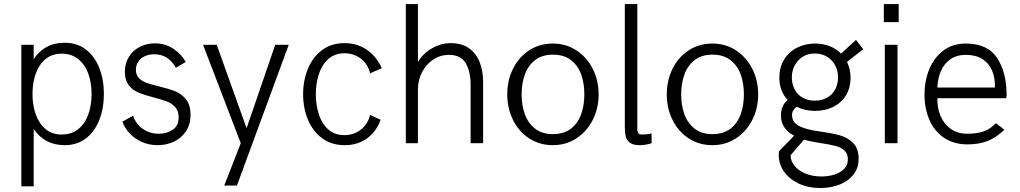

<svg xmlns="http://www.w3.org/2000/svg" viewBox="-20 -710 5058 952"><path d="M85.9 -487.8H147V-417Q170.9 -454.1 209.5 -476.1Q248 -498 301.8 -498Q362.3 -498 406 -464.4Q449.7 -430.7 472.4 -372.8Q495.1 -314.9 495.1 -244.1Q495.1 -172.9 472.4 -115.2Q449.7 -57.6 406 -23.9Q362.3 9.8 301.8 9.8Q200.7 9.8 147 -70.8V213.9H85.9ZM434.1 -244.1Q434.1 -298.3 418.2 -343.5Q402.3 -388.7 368.9 -416.3Q335.4 -443.8 285.2 -443.8Q237.3 -443.8 204.8 -416.3Q172.4 -388.7 156.7 -343.3Q141.1 -297.9 141.1 -244.1Q141.1 -189.9 156.7 -144.3Q172.4 -98.6 204.8 -70.8Q237.3 -43 285.2 -43Q335.4 -43 368.9 -70.6Q402.3 -98.1 418.2 -143.8Q434.1 -189.5 434.1 -244.1Z M586.9 -106.9 640.1 -136.2Q652.8 -96.2 687.5 -71.5Q722.2 -46.9 767.1 -46.9Q806.6 -46.9 836.2 -66.4Q865.7 -85.9 865.7 -128.9Q865.7 -159.7 849.4 -178.2Q833 -196.8 808.8 -206.3Q784.7 -215.8 743.2 -226.6Q695.8 -238.8 667.2 -250.5Q638.7 -262.2 618.9 -287.1Q599.1 -312 599.1 -354Q599.1 -396 619.1 -428.2Q639.2 -460.4 673.3 -477.8Q707.5 -495.1 748 -495.1Q799.3 -495.1 839.4 -468.5Q879.4 -441.9 900.9 -402.8L852.1 -374Q814.5 -440.9 745.1 -440.9Q717.8 -440.9 697 -430.9Q676.3 -420.9 665 -403.3Q653.8 -385.7 653.8 -363.8Q653.8 -338.4 668.7 -323Q683.6 -307.6 706.1 -299.6Q728.5 -291.5 768.1 -281.7Q817.9 -270 849.1 -257.3Q880.4 -244.6 902.6 -216.8Q924.8 -189 924.8 -141.1Q924.8 -93.3 902.1 -59.1Q879.4 -24.9 842.3 -7.6Q805.2 9.8 761.7 9.8Q719.2 9.8 683.1 -6.3Q647 -22.5 622.3 -49.3Q597.7 -76.2 586.9 -106.9Z M1091.8 210 1173.8 0 986.8 -487.8H1054.7L1202.6 -74.2L1344.7 -487.8H1411.6L1154.8 210Z M1482.9 -243.2Q1482.9 -311 1506.6 -368.7Q1530.3 -426.3 1576.4 -461.2Q1622.6 -496.1 1688 -496.1Q1751.5 -496.1 1799.1 -463.1Q1846.7 -430.2 1873 -372.1L1814.9 -346.2Q1804.2 -392.1 1769.3 -418.9Q1734.4 -445.8 1688 -445.8Q1638.2 -445.8 1606.2 -415.8Q1574.2 -385.7 1560.1 -339.6Q1545.9 -293.5 1545.9 -243.2Q1545.9 -191.9 1560.1 -145.8Q1574.2 -99.6 1606 -69.8Q1637.7 -40 1688 -40Q1734.9 -40 1769.5 -67.4Q1804.2 -94.7 1814.9 -140.1L1867.2 -116.2Q1845.7 -56.6 1799.3 -23.4Q1752.9 9.8 1689 9.8Q1623.5 9.8 1576.9 -24.9Q1530.3 -59.6 1506.6 -117.2Q1482.9 -174.8 1482.9 -243.2Z M1992.2 -689.9H2052.2V-401.9Q2075.7 -443.4 2120.6 -469.7Q2165.5 -496.1 2215.3 -496.1Q2270 -496.1 2305.9 -470.5Q2341.8 -444.8 2358.6 -401.1Q2375.5 -357.4 2375.5 -303.2V0H2313.5V-292Q2313.5 -353.5 2289.6 -395.8Q2265.6 -438 2206.1 -438Q2163.1 -438 2127.9 -414.6Q2092.8 -391.1 2072.5 -351.8Q2052.2 -312.5 2052.2 -267.1V0H1992.2Z M2495.1 -242.2Q2495.1 -311.5 2523.7 -369.1Q2552.2 -426.8 2603.8 -460.4Q2655.3 -494.1 2721.2 -494.1Q2786.1 -494.1 2837.9 -460.4Q2889.6 -426.8 2918.9 -368.9Q2948.2 -311 2948.2 -242.2Q2948.2 -172.9 2918.9 -115.2Q2889.6 -57.6 2837.9 -23.9Q2786.1 9.8 2721.2 9.8Q2655.3 9.8 2603.8 -23.9Q2552.2 -57.6 2523.7 -115.2Q2495.1 -172.9 2495.1 -242.2ZM2877.4 -242.2Q2877.4 -296.4 2861.6 -340.8Q2845.7 -385.3 2810.8 -412.1Q2775.9 -439 2721.2 -439Q2668 -439 2633.3 -412.1Q2598.6 -385.3 2582.5 -340.8Q2566.4 -296.4 2566.4 -242.2Q2566.4 -188 2582.5 -143.6Q2598.6 -99.1 2633.3 -72Q2668 -44.9 2721.2 -44.9Q2775.9 -44.9 2810.8 -72Q2845.7 -99.1 2861.6 -143.6Q2877.4 -188 2877.4 -242.2Z M3078.1 -81.5V-99.1V-689.9H3140.1V-68.8Q3140.1 -61.5 3140.1 -60.3Q3140.1 -59.1 3144.8 -51Q3149.4 -43 3160.2 -43Q3186.5 -43 3210.9 -47.9V0Q3200.7 3.9 3184.3 6.8Q3168 9.8 3151.4 9.8Q3118.7 9.8 3102.8 -2.7Q3086.9 -15.1 3082.5 -33.9Q3078.1 -52.7 3078.1 -81.5Z M3286.1 -242.2Q3286.1 -311.5 3314.7 -369.1Q3343.3 -426.8 3394.8 -460.4Q3446.3 -494.1 3512.2 -494.1Q3577.1 -494.1 3628.9 -460.4Q3680.7 -426.8 3710 -368.9Q3739.3 -311 3739.3 -242.2Q3739.3 -172.9 3710 -115.2Q3680.7 -57.6 3628.9 -23.9Q3577.1 9.8 3512.2 9.8Q3446.3 9.8 3394.8 -23.9Q3343.3 -57.6 3314.7 -115.2Q3286.1 -172.9 3286.1 -242.2ZM3668.5 -242.2Q3668.5 -296.4 3652.6 -340.8Q3636.7 -385.3 3601.8 -412.1Q3566.9 -439 3512.2 -439Q3459 -439 3424.3 -412.1Q3389.6 -385.3 3373.5 -340.8Q3357.4 -296.4 3357.4 -242.2Q3357.4 -188 3373.5 -143.6Q3389.6 -99.1 3424.3 -72Q3459 -44.9 3512.2 -44.9Q3566.9 -44.9 3601.8 -72Q3636.7 -99.1 3652.6 -143.6Q3668.5 -188 3668.5 -242.2Z M4237.3 77.1Q4237.3 124 4210.9 156.7Q4184.6 189.5 4141.4 205.8Q4098.1 222.2 4047.4 222.2Q3987.3 222.2 3940.4 200.2Q3893.6 178.2 3867.4 140.9Q3841.3 103.5 3841.3 58.1Q3841.3 46.9 3842.3 40L3917.5 -37.1Q3852.1 -71.3 3852.1 -138.2Q3852.1 -159.7 3859.4 -178.7Q3866.7 -197.8 3885.3 -214.4Q3865.2 -235.8 3854.7 -263.7Q3844.2 -291.5 3844.2 -325.2Q3844.2 -375.5 3867.4 -413.8Q3890.6 -452.1 3931.2 -473.1Q3971.7 -494.1 4022 -494.1Q4061 -494.1 4094 -481Q4127 -467.8 4150.4 -444.3L4224.1 -512.2L4260.3 -465.8L4179.7 -403.3Q4197.3 -366.7 4197.3 -325.2Q4197.3 -274.4 4174.3 -237.1Q4151.4 -199.7 4111.3 -179.9Q4071.3 -160.2 4021 -160.2Q3970.7 -160.2 3929.7 -180.7Q3918.9 -171.9 3913.1 -162.1Q3907.2 -152.3 3907.2 -140.1Q3907.2 -103.5 3941.4 -85.7Q3975.6 -67.9 4033.2 -60.1Q4102.5 -50.3 4142.1 -39.8Q4181.6 -29.3 4209.5 -1.7Q4237.3 25.9 4237.3 77.1ZM3906.2 -327.1Q3906.2 -292.5 3920.4 -266.1Q3934.6 -239.7 3960.2 -225.3Q3985.8 -210.9 4020 -210.9Q4054.2 -210.9 4080.3 -225.3Q4106.4 -239.7 4120.8 -266.1Q4135.3 -292.5 4135.3 -327.1Q4135.3 -359.4 4120.8 -386.2Q4106.4 -413.1 4080.3 -429Q4054.2 -444.8 4020 -444.8Q3986.3 -444.8 3960.4 -428.7Q3934.6 -412.6 3920.4 -385.5Q3906.2 -358.4 3906.2 -327.1ZM4184.1 80.1Q4184.1 51.8 4166.7 36.1Q4149.4 20.5 4123.3 13.7Q4097.2 6.8 4049.8 -0.5L4017.1 -5.9Q3989.7 -10.7 3966.3 -17.6L3900.4 59.1Q3899.4 85 3917.5 109.4Q3935.5 133.8 3970.9 149.4Q4006.3 165 4054.2 165Q4087.9 165 4117.7 155.5Q4147.5 146 4165.8 127Q4184.1 107.9 4184.1 80.1Z M4362.3 -600.1V-689.9H4436V-600.1ZM4367.2 0V-487.8H4430.2V0Z M4564 -241.2Q4564 -309.1 4587.6 -366.7Q4611.3 -424.3 4657.5 -459.2Q4703.6 -494.1 4769 -494.1Q4877 -494.1 4924.1 -422.4Q4971.2 -350.6 4971.2 -236.8Q4971.2 -233.9 4970.5 -229.5Q4969.7 -225.1 4969.2 -223.1H4627.9Q4626.5 -175.3 4643.3 -135.3Q4660.2 -95.2 4694.1 -71Q4728 -46.9 4776.4 -46.9Q4823.2 -46.9 4856.7 -58.3Q4890.1 -69.8 4918 -99.1L4960 -66.9Q4920.4 -28.3 4877.7 -11.2Q4835 5.9 4777.3 5.9Q4708 5.9 4659.9 -27.3Q4611.8 -60.5 4587.9 -116.5Q4564 -172.4 4564 -241.2ZM4913.1 -275.9Q4914.6 -323.7 4898.9 -360.4Q4883.3 -397 4850.3 -417.5Q4817.4 -438 4769 -438Q4724.1 -438 4692.6 -416.3Q4661.1 -394.5 4645.3 -357.9Q4629.4 -321.3 4627.9 -275.9Z"/></svg>

Font: Acari Sans Light
Style: Regular
Weight: 300
Designer: Alfredo Marco Pradil and Stefan Peev
Foundry: Hanken Design Co.
Version: Version 1.045;January 11, 2019;FontCreator 11.5.0.2425 64-bi